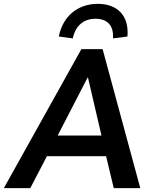

<svg xmlns="http://www.w3.org/2000/svg" viewBox="-59 -973 781 993"><path d="M97.7 0 183.6 -165H489.7L529.3 0H666.5L471.7 -718.8H361.8L-39.1 0ZM317.4 -774.4C331.5 -840.3 373.5 -876 435.1 -876C496.6 -876 529.8 -840.3 525.4 -774.4L600.1 -784.2C609.4 -890.1 549.8 -953.1 446.8 -953.1C343.8 -953.1 266.1 -890.1 245.1 -784.2ZM396 -571.8 465.8 -272H239.3L394 -571.8Z"/></svg>

Font: Winston SemiBold
Style: Italic
Weight: 600
Italic angle: -8.13011°
Designer: Vernon Adams, Kim Jin-seong, David Berlow, Cristiano Sobral
Foundry: The Winston Project Authors
Version: Version 3.004